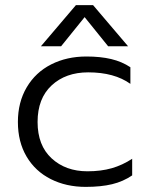

<svg xmlns="http://www.w3.org/2000/svg" viewBox="-20 -716 587 751"><path d="M277 -696H344L481 -535H403L311 -649L219 -535H140ZM50 -239Q50 -316 84.5 -374.5Q119 -433 180 -464Q241 -495 318 -495Q373 -495 415 -485Q457 -475 490 -453V-388Q427 -433 325 -433Q237 -433 182 -382Q127 -331 127 -239Q127 -147 182 -96.5Q237 -46 322 -46Q375 -46 417 -58Q459 -70 497 -95V-30Q462 -6 418.5 4.5Q375 15 315 15Q239 15 178.5 -15.5Q118 -46 84 -103.5Q50 -161 50 -239Z"/></svg>

Font: Prompt Light
Style: Regular
Weight: 300
Designer: Katatrad Team
Foundry: CadsonDemak
Version: Version 1.001